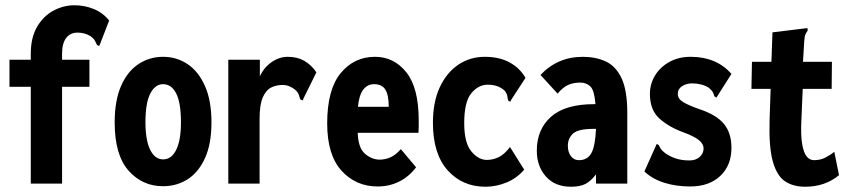

<svg xmlns="http://www.w3.org/2000/svg" viewBox="-20 -698 3240 730"><path d="M97 -368H16V-471H97V-493Q97 -556 121.5 -597Q146 -638 184 -658Q222 -678 263 -678Q302 -678 337 -663.5Q372 -649 395 -620L361 -532L357 -523L349 -527Q345 -534 341.5 -542Q338 -550 325 -560Q303 -574 275 -574Q247 -574 231.5 -553.5Q216 -533 216 -494V-471H320V-368H216V0H97Z M600 10Q521 10 468.5 -49.5Q416 -109 416 -233Q416 -315 440 -370.5Q464 -426 506 -454Q548 -482 600 -482Q652 -482 693.5 -454Q735 -426 759.5 -370.5Q784 -315 784 -233Q784 -151 759.5 -97Q735 -43 693.5 -16.5Q652 10 600 10ZM600 -92Q632 -92 650 -128.5Q668 -165 668 -233Q668 -307 650 -342.5Q632 -378 600 -378Q570 -378 551.5 -342.5Q533 -307 533 -233Q533 -165 551 -128.5Q569 -92 600 -92Z M848 -471H968V-408Q984 -442 1013 -462Q1042 -482 1074 -482Q1110 -482 1136.5 -467Q1163 -452 1183 -423L1134 -324L1131 -316L1122 -320Q1119 -327 1116.5 -336.5Q1114 -346 1102 -357Q1092 -365 1080 -370Q1068 -375 1054 -375Q1030 -375 1010.5 -365Q991 -355 979 -327.5Q967 -300 967 -248V0H848Z M1416 11Q1333 11 1278.5 -49Q1224 -109 1224 -229Q1224 -357 1275 -419.5Q1326 -482 1406 -482Q1478 -482 1525 -423Q1572 -364 1572 -240Q1572 -229 1572 -216Q1572 -203 1571 -193H1340Q1342 -136 1367 -114Q1392 -92 1422 -91Q1446 -91 1466 -100.5Q1486 -110 1504 -131L1562 -62Q1535 -26 1497.5 -7.5Q1460 11 1416 11ZM1341 -292H1458Q1458 -337 1445 -357.5Q1432 -378 1402 -378Q1377 -378 1361 -357Q1345 -336 1341 -292Z M1826 12Q1738 12 1682 -50.5Q1626 -113 1626 -231Q1626 -310 1652 -366Q1678 -422 1722.5 -452Q1767 -482 1823 -482Q1878 -482 1917 -461Q1956 -440 1978 -402L1924 -319L1920 -311L1912 -316Q1910 -323 1909 -332Q1908 -341 1899 -353Q1886 -365 1870 -370.5Q1854 -376 1834 -376Q1799 -376 1772 -343.5Q1745 -311 1745 -230Q1745 -155 1772 -122.5Q1799 -90 1831 -90Q1855 -90 1877 -101Q1899 -112 1919 -139L1973 -53Q1945 -20 1905.5 -4Q1866 12 1826 12Z M2151 12Q2090 12 2055.5 -27Q2021 -66 2021 -125Q2021 -206 2075 -254Q2129 -302 2239 -302Q2242 -302 2244 -302Q2240 -354 2225 -369Q2210 -384 2186 -384Q2161 -384 2141 -375.5Q2121 -367 2100 -342L2035 -413Q2100 -482 2196 -482Q2245 -482 2283 -464.5Q2321 -447 2343 -401Q2365 -355 2365 -268V0H2246V-35Q2227 -10 2206.5 1Q2186 12 2151 12ZM2139 -144Q2139 -120 2150.5 -104.5Q2162 -89 2181 -89Q2213 -89 2228 -115Q2243 -141 2246 -208Q2239 -208 2236 -208Q2177 -208 2158 -189.5Q2139 -171 2139 -144Z M2604 11Q2551 11 2506 -3Q2461 -17 2430 -46L2473 -142L2477 -151L2485 -146Q2488 -139 2492.5 -132Q2497 -125 2510 -115Q2529 -102 2551 -95Q2573 -88 2601 -88Q2626 -88 2640.5 -101.5Q2655 -115 2655 -133Q2655 -151 2637 -165.5Q2619 -180 2578 -195Q2523 -215 2487 -247.5Q2451 -280 2451 -341Q2451 -379 2470.5 -411Q2490 -443 2525 -462.5Q2560 -482 2606 -482Q2704 -482 2761 -417L2709 -335L2704 -327L2696 -332Q2694 -340 2690.5 -347Q2687 -354 2674 -365Q2661 -373 2645 -377Q2629 -381 2612 -381Q2590 -381 2573.5 -370.5Q2557 -360 2557 -341Q2557 -322 2578 -309.5Q2599 -297 2639 -283Q2703 -262 2732 -227.5Q2761 -193 2761 -136Q2761 -69 2718.5 -29Q2676 11 2604 11Z M3041 12Q2996 12 2965 -8.5Q2934 -29 2918.5 -83.5Q2903 -138 2906 -241L2910 -360H2837L2839 -463H2913L2917 -575L3040 -590L3050 -591L3051 -582Q3046 -575 3042.5 -567.5Q3039 -560 3038 -544L3033 -463H3143L3142 -360H3032L3027 -243Q3024 -183 3030 -149.5Q3036 -116 3047.5 -102.5Q3059 -89 3075 -89Q3099 -89 3118.5 -99Q3138 -109 3152 -121L3170 -32Q3117 12 3041 12Z"/></svg>

Font: Inconsolata Condensed Black
Style: Regular
Weight: 900
Width: 3
Monospace: yes
Designer: Raph Levien, Cyreal, Brenton Simpson
Foundry: Raph Levien, Cyreal, Google
Version: Version 3.001; ttfautohint (v1.8.2.53-6de2)